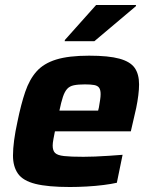

<svg xmlns="http://www.w3.org/2000/svg" viewBox="-20 -741 608 769"><path d="M260 8Q172 8 122 -4.5Q72 -17 52 -45.5Q32 -74 32 -118Q32 -145 36.5 -179Q41 -213 50 -254Q64 -323 81 -373Q98 -423 126.5 -455Q155 -487 205 -502.5Q255 -518 337 -518Q415 -518 458.5 -506Q502 -494 519.5 -469Q537 -444 537 -403Q537 -384 534 -359.5Q531 -335 525.5 -308.5Q520 -282 513 -254L504 -215H200Q197 -200 194 -184Q191 -168 191 -158Q191 -138 200.5 -128.5Q210 -119 236.5 -116Q263 -113 314 -113Q334 -113 360.5 -114Q387 -115 416 -117Q445 -119 471 -121L448 -9Q426 -4 394.5 0Q363 4 327.5 6Q292 8 260 8ZM218 -298H373L376 -310Q379 -328 381 -341Q383 -354 383 -364Q383 -381 377 -389.5Q371 -398 357 -400.5Q343 -403 320 -403Q293 -403 276 -399.5Q259 -396 249 -385Q239 -374 232 -353Q225 -332 218 -298ZM239 -576 240 -581 365 -721H525L524 -716L358 -576Z"/></svg>

Font: Saira Thin
Style: Bold Italic
Weight: 700
Italic angle: -12°
Version: Version 1.101